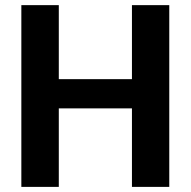

<svg xmlns="http://www.w3.org/2000/svg" viewBox="-20 -731 746 751"><path d="M210 -710.9V-421.4H496.1V-710.9H642.1V0H496.1V-307.1H210V0H63.5V-710.9Z"/></svg>

Font: Vazirmatn UI
Style: Bold
Weight: 700
Designer: Saber Rastikerdar
Foundry: Saber Rastikerdar
Version: Version 33.003